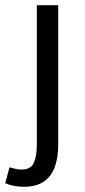

<svg xmlns="http://www.w3.org/2000/svg" viewBox="-60 -506 327 743"><path d="M31.7 216.8Q10.7 216.8 -8.1 212.8Q-27 208.8 -39.8 202.8L-23.2 141.4Q-13.6 144.4 -1.1 147.3Q11.5 150.2 22.6 150.2Q59.1 150.2 70.8 124.4Q82.5 98.6 82.5 54.5V-486H165.3V54.8Q165.3 104.5 151.8 140.8Q138.3 177.2 109.2 197Q80 216.8 31.7 216.8Z"/></svg>

Font: Source Sans 3 Variable
Style: Regular
Weight: 200
Designer: Paul D. Hunt
Foundry: Adobe Systems Incorporated
Version: Version 3.026